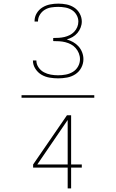

<svg xmlns="http://www.w3.org/2000/svg" viewBox="-20 -873 640 1061"><path d="M302 -440Q278 -440 254 -444Q230 -448 209.5 -460Q189 -472 175.5 -493Q162 -514 162 -538Q162 -538 162 -538.5Q162 -539 162 -539H181Q181 -539 181 -539Q181 -539 181 -538Q181 -518 193 -500.5Q205 -483 223 -473.5Q241 -464 261 -460.5Q281 -457 301 -457Q323 -457 344 -461Q365 -465 383 -476Q401 -487 411.5 -506Q422 -525 422 -546Q422 -563 415.5 -579Q409 -595 398 -607.5Q387 -620 372 -628Q357 -636 340.5 -640Q324 -644 307 -645Q290 -646 274 -646V-663Q289 -663 305 -664Q321 -665 336 -668.5Q351 -672 365 -679Q379 -686 390 -697.5Q401 -709 407 -723.5Q413 -738 413 -754Q413 -773 403 -790.5Q393 -808 376.5 -818Q360 -828 340.5 -831.5Q321 -835 302 -835Q282 -835 263 -832Q244 -829 227.5 -819Q211 -809 200.5 -792Q190 -775 190 -756Q190 -756 190 -755Q190 -754 190 -754H171Q171 -755 171 -755.5Q171 -756 171 -757Q171 -780 183 -800Q195 -820 214.5 -832Q234 -844 256.5 -848.5Q279 -853 302 -853Q325 -853 347.5 -848.5Q370 -844 389.5 -831.5Q409 -819 420.5 -798Q432 -777 432 -754Q432 -737 425.5 -720.5Q419 -704 407.5 -690.5Q396 -677 381 -668.5Q366 -660 349 -655Q367 -650 384 -640.5Q401 -631 414 -616.5Q427 -602 434 -583.5Q441 -565 441 -546Q441 -521 429 -498.5Q417 -476 396 -462.5Q375 -449 350.5 -444.5Q326 -440 302 -440ZM501 -333H99V-347H501ZM354 168V53H163V36L350 -236H373V36H432V53H373V168ZM186 36H354V-210Z"/></svg>

Font: Iosevka SS04 Thin Extended
Style: Regular
Weight: 100
Width: 7
Monospace: yes
Designer: Belleve Invis
Foundry: Belleve Invis
Version: Version 19.0.0; ttfautohint (v1.8.4)